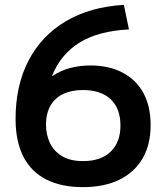

<svg xmlns="http://www.w3.org/2000/svg" viewBox="-20 -759 683 789"><path d="M321 10Q231 10 169 -22Q107 -54 75.5 -116.5Q44 -179 44 -270Q44 -408 97.5 -510.5Q151 -613 251 -672Q351 -731 489 -739L510 -638Q386 -632 308.5 -585Q231 -538 194 -448L196 -447Q229 -469 268 -479.5Q307 -490 352 -490Q428 -490 484 -460.5Q540 -431 569.5 -376.5Q599 -322 599 -245Q599 -165 566 -108Q533 -51 470.5 -20.5Q408 10 321 10ZM321 -97Q395 -97 435 -136Q475 -175 475 -243Q475 -313 435 -351Q395 -389 321 -389Q273 -389 239 -372.5Q205 -356 187 -324Q169 -292 169 -247Q169 -208 184 -174Q199 -140 233 -118.5Q267 -97 321 -97Z"/></svg>

Font: M PLUS 2 SemiBold
Style: Regular
Weight: 600
Designer: Coji Morishita
Foundry: UNDERFOREST DESIGN
Version: Version 1.001